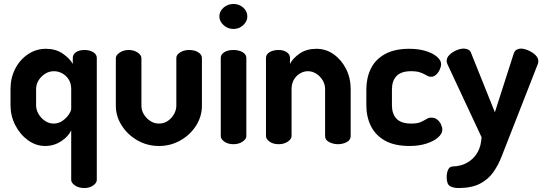

<svg xmlns="http://www.w3.org/2000/svg" viewBox="-20 -727 2741 968"><path d="M405 221Q377 221 358 208Q339 195 339 180V-70Q325 -39 288.5 -15Q252 9 208 9Q161 9 121 -20Q81 -49 57 -96Q33 -143 33 -196V-278Q33 -334 56.5 -380Q80 -426 121 -453.5Q162 -481 212 -481Q260 -481 295 -457.5Q330 -434 347 -405V-435Q347 -453 363.5 -464Q380 -475 406 -475Q432 -475 450 -464Q468 -453 468 -435V180Q468 195 450 208Q432 221 405 221ZM250 -104Q276 -104 296 -118.5Q316 -133 327.5 -150.5Q339 -168 339 -178V-278Q339 -306 326.5 -326Q314 -346 294 -357Q274 -368 252 -368Q227 -368 206.5 -354.5Q186 -341 174 -321Q162 -301 162 -278V-196Q162 -173 174.5 -152Q187 -131 207 -117.5Q227 -104 250 -104Z M782 9Q722 9 672.5 -19.5Q623 -48 593.5 -94.5Q564 -141 564 -194V-434Q564 -449 583.5 -462Q603 -475 629 -475Q655 -475 674 -462Q693 -449 693 -434V-194Q693 -171 705 -151Q717 -131 737 -117.5Q757 -104 781 -104Q806 -104 825.5 -117Q845 -130 857 -151Q869 -172 869 -194V-435Q869 -451 888.5 -463Q908 -475 933 -475Q962 -475 980 -463Q998 -451 998 -435V-194Q998 -140 968.5 -93.5Q939 -47 889.5 -19Q840 9 782 9Z M1157 0Q1129 0 1111 -13Q1093 -26 1093 -41V-435Q1093 -453 1111 -464Q1129 -475 1157 -475Q1184 -475 1203 -464Q1222 -453 1222 -435V-41Q1222 -26 1203 -13Q1184 0 1157 0ZM1157 -581Q1128 -581 1107 -600.5Q1086 -620 1086 -644Q1086 -670 1107 -688.5Q1128 -707 1157 -707Q1186 -707 1206.5 -688.5Q1227 -670 1227 -644Q1227 -620 1206.5 -600.5Q1186 -581 1157 -581Z M1385 0Q1357 0 1339 -13Q1321 -26 1321 -41V-435Q1321 -453 1339 -464Q1357 -475 1385 -475Q1409 -475 1425.5 -464Q1442 -453 1442 -435V-405Q1457 -434 1491.5 -457.5Q1526 -481 1576 -481Q1623 -481 1662 -453.5Q1701 -426 1724.5 -380Q1748 -334 1748 -278V-41Q1748 -21 1728 -10.5Q1708 0 1683 0Q1661 0 1640 -10.5Q1619 -21 1619 -41V-278Q1619 -301 1607.5 -321Q1596 -341 1576 -354.5Q1556 -368 1532 -368Q1512 -368 1493 -357Q1474 -346 1462 -326Q1450 -306 1450 -278V-41Q1450 -26 1431 -13Q1412 0 1385 0Z M2045 9Q1969 9 1921 -18Q1873 -45 1850 -91.5Q1827 -138 1827 -196V-276Q1827 -334 1849.5 -380.5Q1872 -427 1920.5 -454Q1969 -481 2043 -481Q2090 -481 2126 -470Q2162 -459 2183 -441Q2204 -423 2204 -403Q2204 -392 2197.5 -377Q2191 -362 2179.5 -351Q2168 -340 2153 -340Q2142 -340 2130.5 -347Q2119 -354 2101 -361Q2083 -368 2053 -368Q2002 -368 1979 -343.5Q1956 -319 1956 -276V-196Q1956 -153 1979 -128.5Q2002 -104 2054 -104Q2085 -104 2102 -112Q2119 -120 2130.5 -127Q2142 -134 2154 -134Q2172 -134 2184.5 -124Q2197 -114 2203.5 -99.5Q2210 -85 2210 -73Q2210 -53 2188.5 -34Q2167 -15 2129.5 -3Q2092 9 2045 9Z M2291 221Q2266 221 2249 211.5Q2232 202 2232 166Q2232 144 2239.5 128Q2247 112 2265 112Q2282 112 2304.5 106Q2327 100 2350 83.5Q2373 67 2389 38.5Q2405 10 2408 -35L2236 -403Q2232 -412 2232 -420Q2232 -437 2246.5 -451Q2261 -465 2281 -473.5Q2301 -482 2318 -482Q2330 -482 2340.5 -477Q2351 -472 2355 -460L2475 -161L2571 -460Q2576 -472 2586 -477Q2596 -482 2606 -482Q2621 -482 2642 -473.5Q2663 -465 2678.5 -450.5Q2694 -436 2694 -418Q2694 -409 2691 -403L2545 -30Q2527 15 2510 59.5Q2493 104 2467.5 140.5Q2442 177 2400 199Q2358 221 2291 221Z"/></svg>

Font: Dosis
Style: Bold
Weight: 700
Designer: EdgarTolentino, PabloImpallari, IginoMarini
Foundry: EdgarTolentino, PabloImpallari, IginoMarini
Version: Version 3.001; ttfautohint (v1.8.2)